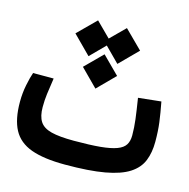

<svg xmlns="http://www.w3.org/2000/svg" viewBox="-93 -691 771 784"><g transform="rotate(15 293.0 -299.0)"><path d="M248.5 2.9Q158.7 2.9 105.2 -16.6Q51.8 -36.1 28.3 -80.1Q4.9 -124 4.9 -197.3Q4.9 -234.9 12 -269.5Q19 -304.2 26.4 -324.7H113.3Q106.9 -281.7 103.5 -256.3Q100.1 -231 100.1 -200.7Q100.1 -162.1 114.3 -140.1Q128.4 -118.2 162.8 -109.4Q197.3 -100.6 258.3 -100.6Q326.2 -100.6 369.9 -104.7Q413.6 -108.9 438.5 -118.2Q463.4 -127.4 473.4 -143.3Q483.4 -159.2 483.4 -183.1Q483.4 -215.8 479 -251Q474.6 -286.1 466.3 -337.9L562.5 -348.1Q571.8 -299.3 576.4 -263.7Q581.1 -228 581.1 -182.1Q581.1 -136.7 567.1 -102.1Q553.2 -67.4 517.1 -43.9Q481 -20.5 416 -8.8Q351.1 2.9 248.5 2.9ZM288.6 -474.1 360.8 -401.9 288.6 -329.1 216.3 -401.9ZM349.1 -601.1 424.8 -525.9 349.1 -449.7 273.4 -525.9ZM227.1 -601.1 302.7 -525.9 227.1 -449.7 151.4 -525.9Z"/></g></svg>

Font: Cascadia Code
Style: Regular
Weight: 400
Monospace: yes
Designer: Aaron Bell
Foundry: Saja Typeworks
Version: Version 2106.017